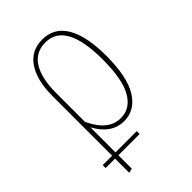

<svg xmlns="http://www.w3.org/2000/svg" viewBox="-217 -613 894 894"><g transform="rotate(-45 229.5 -166.5)"><path d="M108 -81V84H248V103H108V192L86 196V103H24V84H86V-308Q86 -411 125 -470Q164 -529 239 -529Q316 -529 356 -461.5Q396 -394 396 -264Q396 -126 354 -58Q312 10 240 10Q157 10 108 -81ZM108 -305V-117Q157 -11 239 -11Q302 -11 337 -72.5Q372 -134 372 -264Q372 -509 239 -509Q174 -509 141 -456.5Q108 -404 108 -305Z"/></g></svg>

Font: Fira Sans Extra Condensed Thin
Style: Regular
Weight: 250
Width: 1
Designer: Carrois Corporate & Edenspiekermann AG
Foundry: Carrois Corporate GbR & Edenspiekermann AG
Version: Version 4.203